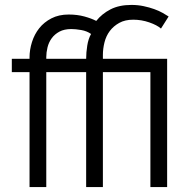

<svg xmlns="http://www.w3.org/2000/svg" viewBox="-20 -760 774 780"><path d="M100 -467H28V-521H100V-527Q100 -558 110 -589.5Q120 -621 139.5 -645.5Q159 -670 189 -685.5Q219 -701 259 -701Q294 -701 323 -693Q352 -685 371 -675Q394 -704 429 -722Q464 -740 514 -740Q540 -740 563.5 -735Q587 -730 606.5 -723Q626 -716 641 -707.5Q656 -699 665 -693L634 -644Q618 -658 586.5 -669Q555 -680 521 -680Q488 -680 464.5 -667Q441 -654 426 -634Q411 -614 404.5 -588Q398 -562 398 -537V-521H659V0H591V-467H398V0H330V-467H168V0H100ZM330 -521Q330 -547 334.5 -575Q339 -603 350 -622Q333 -634 310 -638Q287 -642 270 -642Q241 -642 221.5 -631.5Q202 -621 190 -604.5Q178 -588 173 -567.5Q168 -547 168 -528V-521Z"/></svg>

Font: PTCRaleway
Style: Regular
Weight: 400
Designer: Matt McInerney, Pablo Impallari, Rodrigo Fuenzalida
Foundry: Matt McInerney, Pablo Impallari, Rodrigo Fuenzalida
Version: Version 3.000g; ttfautohint (v1.5) -l 8 -r 28 -G 28 -x 14 -D